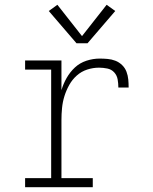

<svg xmlns="http://www.w3.org/2000/svg" viewBox="-20 -783 640 803"><path d="M85 0V-38H194V-492H85V-530H237V-406Q245 -433 259 -457.5Q273 -482 293.5 -501Q314 -520 341.5 -529Q369 -538 397 -538Q413 -538 430 -536.5Q447 -535 462.5 -529Q478 -523 490.5 -511Q503 -499 509 -483Q515 -467 516.5 -450.5Q518 -434 518 -417H475Q475 -434 472 -451Q469 -468 457.5 -480.5Q446 -493 428.5 -496.5Q411 -500 394 -500Q369 -500 344.5 -492Q320 -484 301 -467Q282 -450 269.5 -427.5Q257 -405 249.5 -381Q242 -357 239.5 -331.5Q237 -306 237 -281V-38H368V0ZM300 -602 184 -737 220 -763 323 -632 426 -763 462 -737 346 -602Z"/></svg>

Font: Iosevka Slab XLtEx
Style: Regular
Weight: 200
Width: 7
Monospace: yes
Designer: Belleve Invis
Foundry: Belleve Invis
Version: Version 11.1.0; ttfautohint (v1.8.3)